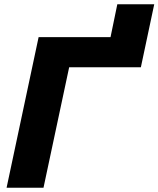

<svg xmlns="http://www.w3.org/2000/svg" viewBox="-20 -885 747 905"><path d="M11 0H185L306 -568H644L707 -865H533L501 -710H162Z"/></svg>

Font: Geist ExtraBold
Style: Italic
Weight: 800
Italic angle: -12°
Designer: Basement.studio, Andrés Briganti, Mateo Zaragoza
Foundry: Basement.studio, Vercel, Andrés Briganti, Guido Ferreyra, Mateo Zaragoza
Version: Version 1.500